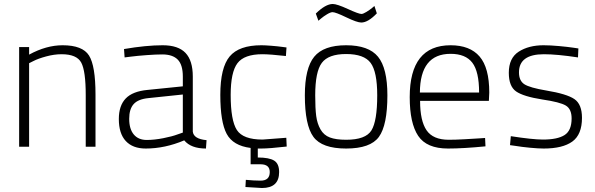

<svg xmlns="http://www.w3.org/2000/svg" viewBox="-20 -736 2986 963"><path d="M126 0H76V-500H126V-462Q212 -509 294 -509Q394 -509 426.5 -457.5Q459 -406 459 -262V0H410V-259Q410 -380 387.5 -422Q365 -464 289 -464Q252 -464 211.5 -453Q171 -442 148 -430L126 -419Z M947 -352V-76Q951 -39 1016 -33L1013 9Q938 9 904 -32Q807 9 711 9Q646 9 611 -28.5Q576 -66 576 -139Q576 -206 610.5 -242Q645 -278 720 -285L897 -303V-352Q897 -411 871.5 -437Q846 -463 794 -463Q762 -463 715 -459.5Q668 -456 637 -452L605 -448L602 -490Q713 -509 796 -509Q874 -509 910.5 -470.5Q947 -432 947 -352ZM897 -262 725 -244Q673 -239 650.5 -214Q628 -189 628 -140Q628 -89 651 -61.5Q674 -34 716 -34Q754 -34 799.5 -43Q845 -52 871 -62L897 -71Z M1380 127Q1380 207 1294 207L1211 202L1213 166Q1255 170 1287 170Q1333 170 1333 127Q1333 88 1287 88H1237V6Q1149 -5 1117 -64.5Q1085 -124 1085 -260Q1085 -397 1132 -453Q1179 -509 1291 -509Q1309 -509 1340.5 -506.5Q1372 -504 1394 -501L1417 -498L1414 -455Q1334 -464 1296 -464Q1205 -464 1171 -419Q1137 -374 1137 -260Q1137 -132 1168 -84Q1199 -36 1297 -36L1416 -45L1418 -1Q1331 9 1290 9H1273V54Q1330 54 1355 69.5Q1380 85 1380 127Z M1923 -258Q1923 -108 1880.5 -49.5Q1838 9 1716 9Q1595 9 1552 -49.5Q1509 -108 1509 -258Q1509 -394 1556 -451.5Q1603 -509 1716 -509Q1829 -509 1876 -451.5Q1923 -394 1923 -258ZM1716 -35Q1814 -35 1843 -82Q1872 -129 1872 -258Q1872 -376 1839 -420.5Q1806 -465 1716 -465Q1627 -465 1594 -420.5Q1561 -376 1561 -258Q1561 -192 1566 -154Q1571 -116 1587.5 -87Q1604 -58 1634.5 -46.5Q1665 -35 1716 -35ZM1858 -706 1870 -669Q1826 -623 1792 -623Q1771 -623 1717 -649Q1663 -675 1648 -675Q1638 -675 1620.5 -664.5Q1603 -654 1590 -643L1577 -632L1564 -668Q1613 -716 1649 -716Q1670 -716 1724.5 -691Q1779 -666 1793 -666Q1801 -666 1817.5 -676Q1834 -686 1846 -696Z M2231 -35Q2263 -35 2308.5 -37.5Q2354 -40 2384 -42L2413 -44L2415 -2Q2303 9 2227 9Q2120 9 2077.5 -54.5Q2035 -118 2035 -249Q2035 -509 2240 -509Q2337 -509 2385.5 -452.5Q2434 -396 2434 -272L2432 -230H2087Q2087 -130 2119.5 -82.5Q2152 -35 2231 -35ZM2086 -272H2383Q2383 -377 2349 -421.5Q2315 -466 2240 -466Q2087 -466 2086 -272Z M2881 -493 2879 -448Q2774 -464 2708 -464Q2583 -464 2583 -373Q2583 -331 2610 -313.5Q2637 -296 2720 -282Q2823 -265 2861 -239Q2899 -213 2899 -145Q2899 -61 2850.5 -26Q2802 9 2707 9Q2681 9 2638.5 5Q2596 1 2567 -4L2538 -8L2542 -53Q2652 -36 2703 -36Q2776 -36 2811.5 -58.5Q2847 -81 2847 -142Q2847 -189 2818 -206.5Q2789 -224 2700 -237Q2605 -252 2568.5 -277.5Q2532 -303 2532 -371Q2532 -445 2582 -477Q2632 -509 2706 -509Q2740 -509 2783.5 -505Q2827 -501 2854 -497Z"/></svg>

Font: TitilliumText
Style: Light
Weight: 300
Designer: Accademia di Belle Arti di Urbino and others
Foundry: Accademia di Belle Arti di Urbino and others.
Version: Version 60.001